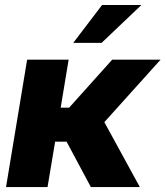

<svg xmlns="http://www.w3.org/2000/svg" viewBox="-20 -757 670 777"><path d="M4.4 0 89.8 -515.6H257.8L225.6 -321.3H259.8L434.1 -515.6H629.9L402.3 -262.7L545.9 0H347.7L249.5 -183.6H203.1L172.4 0ZM276.4 -583.5 393.1 -736.8H552.2L391.1 -583.5Z"/></svg>

Font: Inter Display ExtraBold
Style: Italic
Weight: 800
Italic angle: -9.39999°
Designer: Rasmus Andersson
Foundry: rsms
Version: Version 4.000;git-a52131595